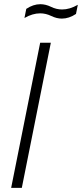

<svg xmlns="http://www.w3.org/2000/svg" viewBox="-20 -904 394 924"><path d="M224.6 -698.2 85 0H33.7L173.3 -698.2ZM106.4 -861.3Q140.1 -883.8 174.3 -883.8Q199.7 -883.8 225.6 -871.1Q251.5 -858.4 278.8 -858.4Q315.4 -858.4 354.5 -880.9L345.7 -836.9Q312 -814.5 277.8 -814.5Q252.4 -814.5 226.6 -827.1Q200.7 -839.8 173.3 -839.8Q136.7 -839.8 97.7 -817.4Z"/></svg>

Font: Sansation Light
Style: Light Italic
Weight: 300
Designer: Bernd Montag
Version: Version 1.301